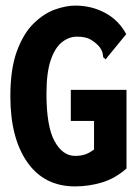

<svg xmlns="http://www.w3.org/2000/svg" viewBox="-20 -654 490 686"><path d="M248 12Q138 12 77.5 -74.5Q17 -161 17 -310Q17 -408 40.5 -471.5Q64 -535 100.5 -570.5Q137 -606 176.5 -620Q216 -634 249 -634Q307 -634 355.5 -608Q404 -582 431 -532L363 -449L358 -442L349 -449Q348 -456 346.5 -464.5Q345 -473 335 -487Q323 -501 305 -512Q287 -523 255 -523Q226 -523 201 -503Q176 -483 161 -438.5Q146 -394 146 -319Q146 -202 175 -149.5Q204 -97 248 -97Q268 -97 283.5 -102Q299 -107 316 -120V-222H233V-333H432V-52Q391 -16 344 -2Q297 12 248 12Z"/></svg>

Font: Inconsolata SemiCondensed Black
Style: Regular
Weight: 900
Width: 4
Monospace: yes
Designer: Raph Levien, Cyreal, Brenton Simpson
Foundry: Raph Levien, Cyreal, Google
Version: Version 3.001; ttfautohint (v1.8.2.53-6de2)